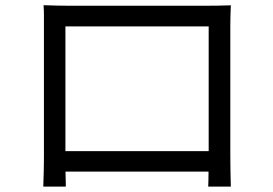

<svg xmlns="http://www.w3.org/2000/svg" viewBox="-20 -705 1040 732"><path d="M146.1 -685.2Q175.9 -684.2 196.8 -683.7Q217.8 -683.2 235.5 -683.2Q246.8 -683.2 278.8 -683.2Q310.9 -683.2 356.2 -683.2Q401.5 -683.2 453.5 -683.2Q505.6 -683.2 557.5 -683.2Q609.4 -683.2 654.1 -683.2Q698.8 -683.2 730.1 -683.2Q761.5 -683.2 772.1 -683.2Q788.5 -683.2 812.9 -683.5Q837.4 -683.8 860.1 -684.8Q859.1 -666.5 858.6 -646.2Q858.1 -626 858.1 -607.3Q858.1 -597.2 858.1 -567.7Q858.1 -538.2 858.1 -496Q858.1 -453.9 858.1 -405.6Q858.1 -357.4 858.1 -309.3Q858.1 -261.3 858.1 -220Q858.1 -178.8 858.1 -150.7Q858.1 -122.5 858.1 -114.4Q858.1 -102.7 858.3 -84.1Q858.5 -65.5 858.8 -46.2Q859.1 -26.9 859.6 -12.3Q860.1 2.3 860.1 6.5H773.8Q774.4 1 774.6 -17.2Q774.8 -35.5 775.2 -59.3Q775.6 -83 775.6 -103.6Q775.6 -111.3 775.6 -142.3Q775.6 -173.3 775.6 -218.7Q775.6 -264 775.6 -316.3Q775.6 -368.5 775.6 -419.4Q775.6 -470.2 775.6 -512.1Q775.6 -554.1 775.6 -579.2Q775.6 -604.4 775.6 -604.4H229.4Q229.4 -604.4 229.4 -579.5Q229.4 -554.7 229.4 -512.7Q229.4 -470.8 229.4 -420.3Q229.4 -369.7 229.4 -317.8Q229.4 -265.9 229.4 -220.5Q229.4 -175.1 229.4 -143.8Q229.4 -112.5 229.4 -103.6Q229.4 -91.1 229.4 -74.3Q229.4 -57.4 229.9 -41Q230.4 -24.5 230.7 -11.4Q231 1.7 231 6.5H145.1Q145.1 1.7 145.6 -12.6Q146.1 -26.9 146.6 -45.7Q147.1 -64.5 147.3 -83Q147.5 -101.5 147.5 -114.6Q147.5 -123.5 147.5 -152.3Q147.5 -181 147.5 -223.2Q147.5 -265.3 147.5 -313.8Q147.5 -362.2 147.5 -410.4Q147.5 -458.6 147.5 -500.2Q147.5 -541.8 147.5 -570.4Q147.5 -599 147.5 -607.3Q147.5 -624.6 147.5 -645.8Q147.5 -667.1 146.1 -685.2ZM808.3 -128.9V-50.7H189.9V-128.9Z"/></svg>

Font: Noto Sans SC Thin
Style: Regular
Weight: 100
Designer: Ryoko NISHIZUKA 西塚涼子 (kana, bopomofo & ideographs); Paul D. Hunt (Latin, Greek & Cyrillic); Sandoll Communications 산돌커뮤니
Foundry: Adobe
Version: Version 2.004-H2;hotconv 1.0.118;makeotfexe 2.5.65603